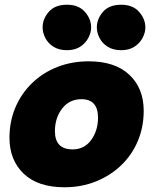

<svg xmlns="http://www.w3.org/2000/svg" viewBox="-20 -780 647 811"><path d="M355 -521Q466 -521 526.5 -464Q587 -407 587 -312Q587 -243 562 -184Q537 -125 491.5 -81.5Q446 -38 385 -13.5Q324 11 252 11Q140 11 80 -46.5Q20 -104 20 -198Q20 -267 45 -326Q70 -385 115.5 -429Q161 -473 222 -497Q283 -521 355 -521ZM287 -149Q336 -149 365 -188.5Q394 -228 394 -283Q394 -361 324 -361Q273 -361 242.5 -321.5Q212 -282 212 -226Q212 -149 287 -149ZM492 -568Q458 -568 435 -582.5Q412 -597 400.5 -619.5Q389 -642 389 -664Q389 -700 415 -730Q441 -760 492 -760Q541 -760 567.5 -730Q594 -700 594 -664Q594 -642 582 -619.5Q570 -597 547.5 -582.5Q525 -568 492 -568ZM263 -568Q229 -568 206 -582.5Q183 -597 171.5 -619.5Q160 -642 160 -664Q160 -700 186 -730Q212 -760 263 -760Q312 -760 338.5 -730Q365 -700 365 -664Q365 -642 353 -619.5Q341 -597 318.5 -582.5Q296 -568 263 -568Z"/></svg>

Font: Livvic Black
Style: Italic
Weight: 900
Italic angle: -10°
Designer: Jacques Le Bailly, Baron von Fonthausen
Version: Version 1.001; ttfautohint (v1.8.2)